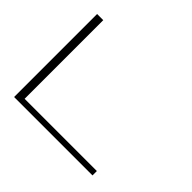

<svg xmlns="http://www.w3.org/2000/svg" viewBox="-149 -889 1104 1104"><g transform="rotate(45 403.0 -337.5)"><path d="M74.5 0H712V-35.5H124.5V-675H74.5Z"/></g></svg>

Font: Anybody ExtraExpanded ExtraLight
Style: Regular
Weight: 250
Width: 8
Version: Version 1.113;gftools[0.9.25]